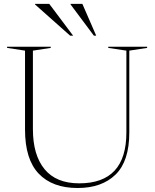

<svg xmlns="http://www.w3.org/2000/svg" viewBox="-20 -955 794 986"><path d="M629 -274.5V-695L536 -709V-715H735.5V-709L644 -695V-274.5Q644 -127 573.2 -58.2Q502.5 10.5 378.5 10.5Q249 10.5 178.8 -63.2Q108.5 -137 108.5 -289V-695L16.5 -709V-715H240.5V-709L149 -695V-291.5Q149 -159 208.8 -86.2Q268.5 -13.5 387 -13.5Q629 -13.5 629 -274.5ZM355.5 -772H340L160 -932V-935H233ZM474 -772H462L342.5 -932V-935H403Z"/></svg>

Font: Newsreader 72pt ExtraLight
Style: Regular
Weight: 275
Designer: Hugues Gentile
Foundry: Production Type
Version: Version 1.003; ttfautohint (v1.8.3)